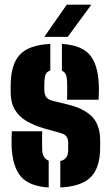

<svg xmlns="http://www.w3.org/2000/svg" viewBox="-20 -799 478 828"><path d="M30 -168Q29.5 -184.5 30 -206.2Q30.5 -228 31 -233H162Q161.5 -207 161.5 -185.5Q161.5 -164 162 -152Q163 -133 170.2 -122Q177.5 -111 190 -106V9.5Q107 4.5 70.5 -37.2Q34 -79 30 -168ZM240 9.5V-104.5Q257.5 -108.5 265.8 -120Q274 -131.5 274 -152Q274 -164.5 274 -166.5Q274 -168.5 274 -170.2Q274 -172 274 -184Q274 -199 266.8 -209.8Q259.5 -220.5 242 -225L171 -245Q126 -258 93.5 -277.5Q61 -297 43.5 -327Q26 -357 26 -401Q26 -408.5 26 -415.5Q26 -422.5 26 -429Q26 -520 64.8 -562.5Q103.5 -605 197 -609.5V-495Q184 -491 178.2 -480.8Q172.5 -470.5 172 -453Q171.5 -442 171.2 -437Q171 -432 171 -414Q171 -395.5 178 -382.5Q185 -369.5 208 -364L270 -349Q340 -332.5 376 -296.8Q412 -261 412 -192Q412 -185.5 412 -178.2Q412 -171 412 -164Q412 -76.5 372 -35.8Q332 5 240 9.5ZM269 -369Q269.5 -378 269.8 -395.2Q270 -412.5 269.8 -429.2Q269.5 -446 269 -453Q268 -469.5 263 -479.5Q258 -489.5 247 -494V-609.5Q330.5 -604.5 366.2 -563.5Q402 -522.5 406 -436Q406.5 -425 406.5 -410.8Q406.5 -396.5 406 -384.5Q405.5 -372.5 405 -369ZM171 -640 268 -779H374L272 -640Z"/></svg>

Font: Big Shoulders Stencil Display Thin Black
Style: Regular
Weight: 900
Version: Version 2.001